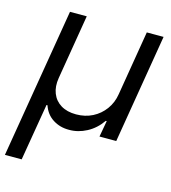

<svg xmlns="http://www.w3.org/2000/svg" viewBox="-137 -636 825 929"><g transform="rotate(15 275.0 -171.0)"><path d="M-26.4 204.1 98.6 -545.9H182.6L128.9 -222.7Q121.6 -178.7 134.8 -145.3Q147.9 -111.8 178.7 -93Q209.5 -74.2 254.9 -74.2Q300.3 -74.2 337.2 -93Q374 -111.8 398.4 -145.3Q422.9 -178.7 429.7 -222.7L483.4 -545.9H567.4L476.6 0H392.6L407.2 -81.1H402.3Q372.6 -38.1 329.6 -15.4Q286.6 7.3 241.2 6.8Q196.3 7.3 160.6 -15.4Q125 -38.1 110.4 -81.1H105.5L57.6 204.1Z"/></g></svg>

Font: Inter Tight
Style: Italic
Weight: 400
Italic angle: -9.39999°
Designer: Rasmus Andersson
Foundry: rsms
Version: Version 3.002